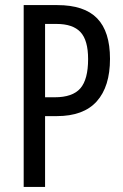

<svg xmlns="http://www.w3.org/2000/svg" viewBox="-20 -734 483 754"><path d="M205 -714Q311 -714 361.5 -662Q412 -610 412 -503Q412 -394 360 -336Q308 -278 203 -278H157V0H73V-714ZM202 -640H157V-352H195Q265 -352 295.5 -387Q326 -422 326 -502Q326 -576 296 -608Q266 -640 202 -640Z"/></svg>

Font: Noto Sans Hebrew ExtraCondensed
Style: Regular
Weight: 400
Width: 2
Designer: Monotype Design Team
Foundry: Monotype Imaging Inc.
Version: Version 2.004; ttfautohint (v1.8.4.7-5d5b)